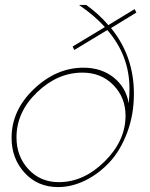

<svg xmlns="http://www.w3.org/2000/svg" viewBox="-20 -750 608 780"><path d="M534 -699 431 -636Q524 -522 524 -369Q524 -284 496.5 -211Q469 -138 424.5 -90.5Q380 -43 325.5 -16.5Q271 10 216 10Q133 10 80 -48Q27 -106 27 -190Q27 -302 118 -388.5Q209 -475 319 -475Q392 -475 442 -435Q492 -395 503 -330Q506 -360 506 -390Q506 -524 416 -628L282 -547L275 -561L406 -640Q366 -685 301 -730H330Q382 -693 420 -648L527 -713ZM219 -10Q320 -10 405 -94Q490 -178 490 -280Q490 -354 440.5 -404.5Q391 -455 315 -455Q214 -455 130.5 -375Q47 -295 47 -192Q47 -115 95.5 -62.5Q144 -10 219 -10Z"/></svg>

Font: Raleway-v4020 Thin
Style: Italic
Weight: 250
Italic angle: -12°
Designer: Matt McInerney, Pablo Impallari, Rodrigo Fuenzalida
Foundry: Matt McInerney, Pablo Impallari, Rodrigo Fuenzalida
Version: Version 4.020;PS 004.020;hotconv 1.0.88;makeotf.lib2.5.64775